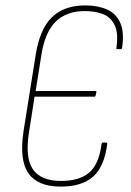

<svg xmlns="http://www.w3.org/2000/svg" viewBox="-20 -683 485 711"><path d="M205 8Q120 8 85.5 -41Q51 -90 67 -196L112 -479Q127 -575 172 -619Q217 -663 296 -663Q342 -663 376 -648Q410 -633 425.5 -598Q441 -563 432 -505Q431 -501 427 -501H415Q410 -501 411 -505Q419 -559 405 -589Q391 -619 362 -630.5Q333 -642 294 -642Q226 -642 186 -602.5Q146 -563 133 -478L112 -346H333Q338 -346 337 -342L334 -329Q333 -325 329 -325H108L88 -197Q72 -100 101.5 -56.5Q131 -13 206 -13Q274 -13 310 -43.5Q346 -74 356 -149Q357 -155 360 -155H372Q378 -155 377 -149Q366 -65 324.5 -28.5Q283 8 205 8Z"/></svg>

Font: Sofia Sans Condensed Thin
Style: Italic
Weight: 250
Italic angle: -9°
Version: Version 4.100